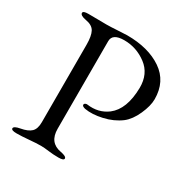

<svg xmlns="http://www.w3.org/2000/svg" viewBox="-156 -779 868 906"><g transform="rotate(30 278.5 -326.0)"><path d="M188 -2Q163 -2 124 1.5Q85 5 58 5Q29 5 29 -6Q29 -18 62 -24Q101 -31 118 -47.5Q135 -64 135 -100V-522Q135 -570 122.5 -593Q110 -616 74 -622Q41 -628 41 -642Q41 -653 70 -653Q99 -653 124 -652.5Q149 -652 168 -652Q190 -652 228 -654.5Q266 -657 279 -657Q395 -657 468.5 -607Q542 -557 542 -460Q542 -424 520.5 -376Q499 -328 468 -304Q428 -274 374.5 -262Q321 -250 281 -257Q263 -261 263 -269.5Q263 -278 275 -280Q277 -280 279 -280Q343 -271 391 -307Q452 -354 454 -471Q455 -548 400.5 -589Q346 -630 279 -630Q215 -630 215 -588V-111Q215 -36 282 -24Q315 -18 315 -6Q315 5 286 5Q257 5 231 1.5Q205 -2 188 -2Z"/></g></svg>

Font: EB Garamond
Style: SC
Weight: 400
Version: Version 000.010